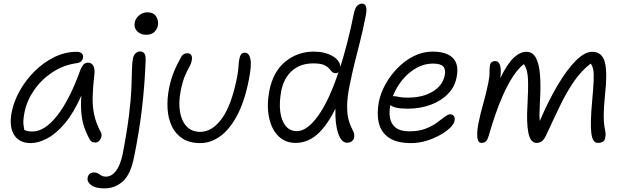

<svg xmlns="http://www.w3.org/2000/svg" viewBox="-20 -780 3455 1060"><path d="M150 10Q85 10 57 -37Q29 -84 45 -163Q57 -222 90 -280.5Q123 -339 172 -387.5Q221 -436 280.5 -465Q340 -494 403 -494Q421 -494 431 -485.5Q441 -477 438 -460Q433 -435 402 -431Q330 -421 269.5 -381Q209 -341 169 -283.5Q129 -226 116 -163Q110 -136 109 -114.5Q108 -93 114 -63Q129 -54 159 -54Q227 -54 296 -142Q365 -230 425 -397Q432 -414 441.5 -424Q451 -434 466 -434Q486 -434 495.5 -416Q505 -398 501 -368Q493 -300 491.5 -246.5Q490 -193 500 -146.5Q510 -100 536 -51Q543 -40 540 -26Q537 -12 527.5 -2.5Q518 7 506 7Q493 7 485.5 1.5Q478 -4 473 -14Q458 -42 446.5 -73.5Q435 -105 430 -148Q425 -191 429 -252Q387 -157 338.5 -99.5Q290 -42 241 -16Q192 10 150 10Z M557 260Q506 260 482.5 241.5Q459 223 464 200Q470 172 500 172Q512 172 521 177.5Q530 183 539.5 189Q549 195 565 195Q596 195 620 164Q644 133 657 72Q681 -53 692 -142.5Q703 -232 705.5 -293Q708 -354 708.5 -393.5Q709 -433 714 -457Q718 -478 730 -487Q742 -496 753 -496Q767 -496 776 -486.5Q785 -477 784 -444Q779 -311 764 -183Q749 -55 721 83Q702 182 658.5 221Q615 260 557 260ZM787 -588Q755 -588 736.5 -608Q718 -628 724 -657Q729 -680 749 -696Q769 -712 793 -712Q828 -712 842.5 -688.5Q857 -665 851 -636Q848 -620 832.5 -604Q817 -588 787 -588Z M1086 10Q1026 10 987 -15.5Q948 -41 928 -84.5Q908 -128 905 -181.5Q902 -235 913 -291Q922 -338 938.5 -379.5Q955 -421 980 -465Q991 -486 1014 -486Q1030 -486 1036 -475.5Q1042 -465 1039 -448Q1035 -427 1024.5 -409Q1014 -391 1001.5 -362.5Q989 -334 978 -281Q965 -216 973.5 -164Q982 -112 1010.5 -82Q1039 -52 1085 -52Q1151 -52 1204.5 -125Q1258 -198 1289 -354Q1294 -382 1295.5 -399Q1297 -416 1298 -430Q1299 -444 1303 -461Q1306 -474 1312 -481.5Q1318 -489 1332 -489Q1355 -489 1362.5 -454.5Q1370 -420 1354 -340Q1330 -218 1288 -140.5Q1246 -63 1194 -26.5Q1142 10 1086 10Z M1612 9Q1553 9 1515 -30.5Q1477 -70 1464.5 -136Q1452 -202 1467 -279Q1488 -385 1555.5 -440Q1623 -495 1712 -495Q1773 -495 1815 -471Q1857 -447 1859 -411Q1879 -474 1898 -548.5Q1917 -623 1934 -707Q1941 -738 1953 -749Q1965 -760 1979 -760Q2014 -760 1998 -687Q1983 -610 1967.5 -550Q1952 -490 1938 -433Q1924 -376 1910 -308Q1897 -243 1896.5 -199Q1896 -155 1902.5 -127Q1909 -99 1918 -81Q1927 -63 1932.5 -49.5Q1938 -36 1935 -21Q1934 -11 1924 -1.5Q1914 8 1896 8Q1864 8 1846.5 -45.5Q1829 -99 1832 -180Q1783 -82 1729.5 -36.5Q1676 9 1612 9ZM1533 -279Q1521 -216 1527 -165.5Q1533 -115 1556.5 -85.5Q1580 -56 1619 -56Q1675 -56 1735.5 -139.5Q1796 -223 1849 -382Q1843 -376 1834 -376Q1820 -376 1812.5 -384Q1805 -392 1795.5 -403Q1786 -414 1766.5 -422Q1747 -430 1710 -430Q1638 -430 1592.5 -389.5Q1547 -349 1533 -279Z M2250 10Q2171 10 2127.5 -19.5Q2084 -49 2071.5 -101Q2059 -153 2072 -220Q2082 -268 2109 -316.5Q2136 -365 2176 -405.5Q2216 -446 2265 -470.5Q2314 -495 2368 -495Q2445 -495 2480 -460Q2515 -425 2501 -354Q2491 -300 2452.5 -261Q2414 -222 2356.5 -201Q2299 -180 2231 -180Q2191 -180 2168 -185.5Q2145 -191 2135 -200Q2127 -160 2133.5 -127Q2140 -94 2165.5 -74.5Q2191 -55 2240 -55Q2291 -55 2328 -69Q2365 -83 2391 -102Q2417 -121 2435 -135Q2453 -149 2465 -149Q2479 -149 2486 -139Q2493 -129 2489 -111Q2485 -93 2463 -72.5Q2441 -52 2406.5 -33Q2372 -14 2331.5 -2Q2291 10 2250 10ZM2155 -249Q2166 -249 2182 -245Q2198 -241 2231 -241Q2314 -241 2369 -274.5Q2424 -308 2435 -363Q2442 -396 2427.5 -412.5Q2413 -429 2369 -429Q2322 -429 2278.5 -404.5Q2235 -380 2201.5 -339Q2168 -298 2149 -249Z M2638 9Q2619 9 2615.5 -20.5Q2612 -50 2621 -97Q2632 -153 2648.5 -210Q2665 -267 2676 -324Q2683 -356 2682.5 -377.5Q2682 -399 2685 -419Q2687 -432 2695.5 -437.5Q2704 -443 2714 -443Q2734 -443 2741 -418.5Q2748 -394 2742 -349Q2781 -428 2816 -461Q2851 -494 2886 -494Q2921 -494 2939 -460Q2957 -426 2961.5 -364.5Q2966 -303 2961 -220Q2959 -182 2958.5 -156Q2958 -130 2960 -112Q3008 -224 3059 -310Q3110 -396 3159 -445Q3208 -494 3249 -494Q3305 -494 3319.5 -435.5Q3334 -377 3320 -254Q3313 -184 3313 -144.5Q3313 -105 3316.5 -84.5Q3320 -64 3322.5 -50.5Q3325 -37 3321 -18Q3318 -2 3306.5 3.5Q3295 9 3280 9Q3251 9 3244.5 -46Q3238 -101 3249 -220Q3256 -295 3257.5 -335.5Q3259 -376 3255 -396Q3251 -416 3241 -429Q3189 -389 3148.5 -330Q3108 -271 3071.5 -195.5Q3035 -120 2994 -31Q2976 9 2943 9Q2908 9 2897 -47Q2886 -103 2892 -198Q2897 -287 2895 -342Q2893 -397 2872 -426Q2839 -400 2810.5 -355.5Q2782 -311 2757.5 -256Q2733 -201 2713.5 -143.5Q2694 -86 2679 -34Q2672 -8 2662.5 0.5Q2653 9 2638 9Z"/></svg>

Font: Shantell Sans Normal
Style: Italic
Weight: 300
Italic angle: -11.31°
Designer: Stephen Nixon, Anya Danilova, Shantell Martin
Foundry: Arrow Type
Version: Version 1.008;[a672d596b]